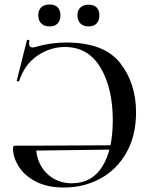

<svg xmlns="http://www.w3.org/2000/svg" viewBox="-20 -826 679 858"><path d="M38 -163Q38 -170 40.5 -172.5Q43 -175 49 -175H141Q141 -125 162 -87Q183 -49 219.5 -28Q256 -7 301 -7Q390 -7 437 -81.5Q484 -156 484 -288Q484 -432 429 -524Q374 -616 270 -616Q204 -616 147 -577Q90 -538 66 -465Q65 -461 59 -462.5Q53 -464 55 -466L100 -645Q101 -649 106.5 -648Q112 -647 111 -644Q110 -640 110 -633Q110 -614 126 -614Q133 -614 138 -616Q206 -636 275 -636Q445 -636 516.5 -545Q588 -454 588 -324Q588 -220 545 -144Q502 -68 428.5 -28Q355 12 266 12Q189 12 137.5 -16Q86 -44 62 -84.5Q38 -125 38 -163ZM522 -158 129 -153V-175L521 -177ZM151 -758Q151 -781 164.5 -793.5Q178 -806 202 -806Q225 -806 237.5 -793.5Q250 -781 250 -758Q250 -734 237.5 -721Q225 -708 202 -708Q178 -708 164.5 -721Q151 -734 151 -758ZM326 -758Q326 -780 339.5 -792.5Q353 -805 376 -805Q399 -805 411.5 -793Q424 -781 424 -758Q424 -734 411.5 -721Q399 -708 376 -708Q353 -708 339.5 -721Q326 -734 326 -758Z"/></svg>

Font: Cormorant Garamond SemiBold
Style: Regular
Weight: 600
Designer: Christian Thalmann (Catharsis Fonts)
Foundry: Catharsis Fonts
Version: Version 4.000